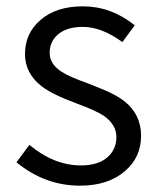

<svg xmlns="http://www.w3.org/2000/svg" viewBox="-20 -574 503 607"><path d="M32 -61 73 -116Q151 -51 236 -51Q290 -51 320 -77Q348 -102 348 -141Q348 -180 308 -208Q282 -225 222 -247Q146 -275 112 -301Q59 -342 59 -403Q59 -468 107 -510Q157 -554 242 -554Q331 -554 406 -494L367 -441Q301 -489 242 -489Q191 -489 163 -465Q137 -442 137 -407Q137 -371 175 -347Q197 -332 259 -310L289 -298L318 -286Q351 -271 372 -255Q426 -213 426 -145Q426 -77 376 -34Q323 13 233 13Q122 13 32 -61Z"/></svg>

Font: Noto Sans CJK KR DemiLight
Style: Regular
Weight: 350
Designer: Ryoko NISHIZUKA à€õÀ (kana & ideographs); Paul D. Hunt (Latin, Greek & Cyrillic); Wenlong ZHANG NG  (bopomofo); Sandoll 
Foundry: Adobe Systems Incorporated
Version: Version 1.004 April 21, 2017